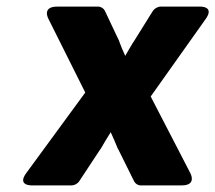

<svg xmlns="http://www.w3.org/2000/svg" viewBox="-20 -536 652 581"><path d="M60 -13C30 27 77 25 77 25H197C205 25 215 20 220 12L284 -85L285 -86C295 -103 304 -119 315 -136C322 -121 330 -102 337 -85L338 -84L386 13C390 20 397 25 406 25H530C578 25 555 -14 555 -14L436 -244L602 -478C631 -518 585 -516 585 -516H466C457 -516 447 -510 442 -502L384 -409L383 -408C375 -395 367 -381 359 -367C353 -380 346 -396 341 -410V-411L297 -504C294 -510 286 -516 277 -516H153C105 -516 127 -478 127 -478L238 -256Z"/></svg>

Font: Falling Sky
Style: BlkObl
Weight: 900
Designer: Paul D. Hunt
Foundry: Adobe Systems Incorporated
Version: Version 1.02